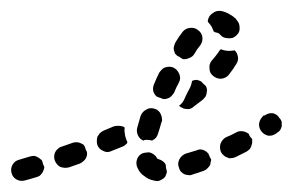

<svg xmlns="http://www.w3.org/2000/svg" viewBox="-38 -304 535 351"><path d="M35 17Q38 14 40 11Q41 9 42 6Q43 3 43 1Q42 -1 41 -3Q40 -7 39 -10Q38 -12 36 -13Q34 -15 32 -16Q29 -18 25 -19Q21 -19 17 -18Q4 -14 -3 -12Q-11 -10 -15 -3Q-19 4 -17 12Q-15 20 -8 24Q-1 28 7 26Q15 24 28 20Q32 19 35 17ZM264 19Q262 22 258 24Q255 26 251 27Q247 27 243 26Q233 24 226 18Q218 13 214 4Q210 -3 212 -11Q214 -19 221 -23Q225 -25 229 -25Q233 -26 237 -25Q240 -24 244 -21Q247 -19 249 -15Q249 -14 250 -14Q251 -13 252 -13Q256 -12 260 -9Q263 -7 265 -3Q265 3 267 9Q267 10 267 10Q267 11 267 11Q267 11 267 11Q266 15 264 19ZM341 4Q344 1 346 -2Q347 -5 347 -7Q348 -10 348 -13Q347 -14 346 -16Q344 -20 343 -23Q339 -28 333 -30Q327 -32 321 -29Q311 -26 301 -23Q294 -20 290 -13Q286 -5 289 2Q290 6 292 9Q295 12 298 14Q302 16 306 16Q310 17 314 15Q324 12 335 8Q338 7 341 4ZM118 -13Q122 -19 121 -26Q120 -28 119 -30Q118 -33 117 -36Q116 -38 114 -40Q112 -41 110 -42Q106 -44 102 -44Q98 -44 95 -43L75 -36Q71 -35 68 -32Q65 -30 63 -26Q61 -22 61 -18Q61 -14 62 -11Q65 -3 72 1Q80 4 88 2L108 -5Q114 -8 118 -13ZM419 -32Q421 -35 422 -39Q423 -41 423 -44Q423 -47 423 -50Q422 -51 421 -52Q418 -55 417 -59Q412 -63 406 -64Q399 -65 394 -62Q385 -57 375 -53Q368 -49 365 -41Q363 -33 366 -26Q368 -22 371 -20Q374 -17 378 -16Q381 -14 385 -15Q389 -15 393 -17Q403 -22 413 -27Q416 -29 419 -32ZM166 -28Q158 -24 151 -28Q143 -31 140 -39Q139 -42 139 -46Q139 -50 140 -54Q142 -57 144 -60Q147 -63 151 -65Q161 -69 170 -73Q174 -74 178 -74Q182 -74 186 -73Q187 -73 188 -72Q189 -71 190 -71Q189 -66 190 -61Q191 -52 195 -44Q195 -44 195 -44Q194 -41 191 -39Q189 -37 186 -36Q176 -32 166 -28ZM219 -92Q222 -100 230 -104Q237 -108 245 -105Q249 -104 252 -101Q255 -98 256 -95Q258 -91 258 -87Q259 -83 257 -80Q254 -69 251 -60Q250 -56 247 -52Q244 -49 240 -47Q233 -49 226 -48Q225 -47 224 -47Q217 -50 214 -57Q211 -64 213 -71Q216 -81 219 -92ZM474 -66Q476 -69 477 -73Q477 -77 477 -81Q476 -85 473 -88Q469 -95 461 -97Q453 -98 446 -93H444Q441 -90 439 -87Q437 -84 436 -80Q435 -76 436 -72Q437 -68 439 -65Q444 -58 452 -56Q460 -55 467 -60L468 -61Q472 -63 474 -66ZM337 -148Q338 -147 338 -147Q340 -144 340 -142Q341 -139 340 -136Q340 -132 338 -128Q336 -125 333 -122Q325 -116 316 -109Q313 -106 309 -105Q305 -104 301 -105Q298 -105 295 -107Q292 -108 289 -111Q290 -111 291 -112Q297 -117 300 -125Q304 -134 309 -143Q312 -149 313 -156Q317 -158 322 -158Q326 -157 330 -155Q333 -151 337 -148ZM253 -171Q255 -174 258 -177Q261 -180 265 -181Q268 -182 272 -182Q276 -182 280 -180Q287 -176 290 -168Q293 -160 289 -153Q284 -144 280 -134Q278 -131 275 -128Q272 -125 268 -124Q266 -123 264 -123Q262 -123 260 -123Q256 -125 252 -126Q251 -127 249 -127Q244 -131 242 -138Q241 -145 244 -151Q248 -161 253 -171ZM397 -200Q396 -207 391 -212Q386 -211 381 -211Q373 -211 366 -214Q364 -213 363 -211Q362 -210 361 -208Q356 -201 349 -193Q344 -187 345 -179Q345 -170 352 -165Q358 -160 366 -160Q375 -161 380 -167Q388 -177 394 -187Q398 -193 397 -200ZM280 -219Q281 -223 283 -227Q289 -237 296 -246Q301 -252 309 -253Q318 -254 324 -249Q331 -244 332 -236Q333 -228 328 -221Q322 -214 317 -205Q314 -200 308 -198Q302 -195 296 -196Q293 -198 290 -200Q288 -201 286 -202Q284 -204 282 -206Q281 -209 280 -212Q279 -215 280 -219ZM351 -280Q357 -285 366 -284Q381 -281 394 -269Q394 -268 394 -268Q400 -262 400 -254Q401 -246 395 -240Q392 -237 388 -235Q385 -234 381 -234Q377 -234 373 -235Q369 -236 366 -239Q366 -239 366 -239Q362 -244 359 -244Q357 -245 355 -245Q354 -246 353 -246Q351 -251 349 -255Q346 -260 342 -264Q342 -265 342 -266Q342 -267 342 -267Q344 -276 351 -280Z"/></svg>

Font: FRB American Cursive Dashed
Style: Bold Italic
Weight: 700
Italic angle: -25°
Version: Version 2.0;Modular Font Editor K font №1